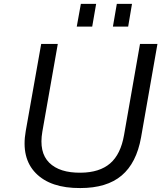

<svg xmlns="http://www.w3.org/2000/svg" viewBox="-20 -954 852 983"><path d="M373 -817.9 394 -934.1H472.2L452.1 -817.9ZM558.1 -817.9 578.1 -934.1H655.8L636.2 -817.9ZM391.1 8.8Q238.8 9.8 163.1 -67.6Q87.4 -145 111.8 -283.2L190.9 -729H275.9L196.8 -279.8Q178.7 -174.3 231.7 -121.3Q284.7 -68.4 394 -69.8Q489.7 -70.8 543.9 -117.4Q598.1 -164.1 615.2 -263.2L696.8 -729H786.1L702.1 -250Q678.7 -119.6 602.8 -55.4Q526.9 8.8 391.1 8.8Z"/></svg>

Font: Hubot Sans
Style: Italic
Weight: 400
Italic angle: -10°
Designer: Deni Anggara
Foundry: GitHub
Version: Version 1.001;gftools[0.9.31]